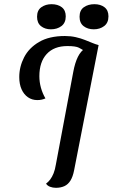

<svg xmlns="http://www.w3.org/2000/svg" viewBox="-20 -875 538 917"><path d="M247 22Q232 22 219 17Q206 12 200 2Q211 -6 220 -18Q229 -30 236 -47.5Q243 -65 247 -90L330 -532Q338 -575 352 -603.5Q366 -632 389.5 -646Q413 -660 451 -660L334 -62Q328 -31 316.5 -12.5Q305 6 287.5 14Q270 22 247 22ZM158 -397Q133 -397 113.5 -410.5Q94 -424 83 -448.5Q72 -473 72 -507Q72 -556 95 -601Q118 -646 166.5 -674.5Q215 -703 290 -703Q318 -703 342 -697.5Q366 -692 386 -684Q406 -676 422 -669.5Q438 -663 450 -660L376 -635L375 -637Q372 -639 357 -647Q342 -655 302 -655Q238 -655 203 -617Q168 -579 168 -511Q168 -483 175.5 -456Q183 -429 197 -405Q188 -401 178.5 -399Q169 -397 158 -397ZM428 -735Q399 -735 379.5 -750Q360 -765 360 -795Q360 -826 380.5 -840.5Q401 -855 431 -855Q460 -855 479 -840.5Q498 -826 498 -797Q498 -766 477.5 -750.5Q457 -735 428 -735ZM223 -735Q195 -735 176 -750Q157 -765 157 -795Q157 -826 177.5 -840.5Q198 -855 226 -855Q256 -855 275 -840.5Q294 -826 294 -797Q294 -766 273.5 -750.5Q253 -735 223 -735Z"/></svg>

Font: Sansita Swashed Light
Style: Regular
Weight: 300
Designer: Pablo Cosgaya
Foundry: Omnibus-Type
Version: Version 1.003